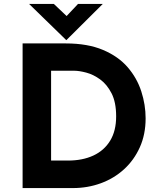

<svg xmlns="http://www.w3.org/2000/svg" viewBox="-20 -957 811 977"><path d="M95 0V-736H315Q426 -736 504 -703Q582 -670 629.5 -615Q677 -560 699 -492Q721 -424 721 -355Q721 -273 691.5 -207.5Q662 -142 611 -95.5Q560 -49 493 -24.5Q426 0 351 0ZM240 -140H326Q400 -140 455 -165.5Q510 -191 540.5 -241Q571 -291 571 -365Q571 -437 547.5 -482.5Q524 -528 489.5 -553Q455 -578 419 -587.5Q383 -597 358 -597H240ZM254 -937 332 -863 298 -853 377 -937H503L318 -753H317L128 -937Z"/></svg>

Font: Reem Kufi
Style: Regular
Weight: 400
Designer: Khaled Hosny
Version: Version 1.6